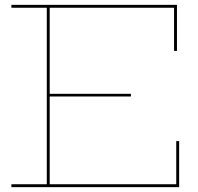

<svg xmlns="http://www.w3.org/2000/svg" viewBox="-20 -772 818 792"><path d="M719 -190V0H27V-12H173V-740H27V-752H710V-562H698V-740H185V-385H520V-374H185V-12H707V-190Z"/></svg>

Font: Hepta Slab Thin
Style: Regular
Weight: 250
Designer: Michael LaGattuta
Foundry: Michael LaGattuta
Version: Version 1.100; ttfautohint (v1.8) -l 8 -r 50 -G 200 -x 14 -D